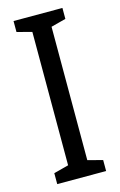

<svg xmlns="http://www.w3.org/2000/svg" viewBox="-112 -763 507 812"><g transform="rotate(-15 141.5 -357.0)"><path d="M248 0V-48L183 -65V-649L248 -666V-714H34V-666L99 -649V-65L34 -48V0Z"/></g></svg>

Font: Noto Sans Telugu ExtraCondensed
Style: Regular
Weight: 400
Width: 2
Designer: Jelle Bosma - Monotype Design Team
Foundry: Monotype Imaging Inc.
Version: Version 2.005